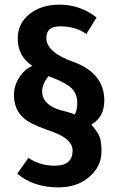

<svg xmlns="http://www.w3.org/2000/svg" viewBox="-20 -665 508 825"><path d="M372.1 -129.9Q399.9 -97.7 408 -76.9Q416 -56.2 416 -14.2Q416 52.7 359.9 98.1Q309.1 140.1 231 140.1Q123 140.1 54.2 81.1L102.1 13.2Q151.9 47.4 215.8 46.9Q292 46.9 292 -18.1Q292 -59.1 231.9 -87.9Q215.8 -95.7 180.2 -107.9Q106.9 -133.8 80.1 -159.2Q40 -195.3 40 -257.8Q40 -296.9 62.5 -332Q85 -367.2 119.1 -381.8Q56.2 -422.9 56.2 -500Q56.2 -564 106.7 -604.5Q157.2 -645 235.8 -645Q324.7 -645 395 -589.8L351.1 -519Q304.2 -552.2 236.8 -551.8Q178.7 -551.8 179.2 -501Q179.2 -440.9 293 -399.9Q427.7 -352.1 428.2 -233.9Q428.2 -160.6 372.1 -129.9ZM188 -337.9Q161.1 -302.7 161.1 -272.9Q161.1 -209 257.8 -187Q259.8 -186 265.1 -185.1Q267.1 -184.1 269 -184.1Q291 -178.2 300.8 -172.9Q312 -190.9 312 -222.2Q312 -260.3 289.6 -283.7Q267.1 -307.1 206.1 -331.1L200.2 -333Q191.9 -335.9 188 -337.9Z"/></svg>

Font: Tajawal
Style: Bold
Weight: 700
Designer: Boutros Fonts
Foundry: Created by Boutros International 2017
Version: Version 1.700